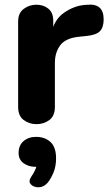

<svg xmlns="http://www.w3.org/2000/svg" viewBox="-20 -521 460 815"><path d="M135 6Q104 6 80.5 -11.5Q57 -29 57 -67V-430Q57 -466 81 -483.5Q105 -501 134 -501Q165 -501 185.5 -484Q206 -467 206 -433V-361L196 -372Q208 -436 250.5 -466Q293 -496 339 -500L353 -501Q420 -506 420 -439Q420 -405 404 -388.5Q388 -372 345 -368L315 -365Q258 -359 235.5 -328.5Q213 -298 213 -254V-67Q213 -29 189.5 -11.5Q166 6 135 6ZM182 255Q165 274 143.5 274Q122 274 110.5 261Q99 248 114 227Q122 216 129 201Q136 186 136 175L169 187H129Q102 187 80.5 172Q59 157 59 128Q59 96 80 78Q101 60 133 60Q171 60 194.5 82Q218 104 218 151Q218 185 207 211.5Q196 238 182 255Z"/></svg>

Font: Nunito VF Beta Light
Style: Regular
Weight: 300
Designer: Vernon Adams
Foundry: newtypography
Version: Version 3.001